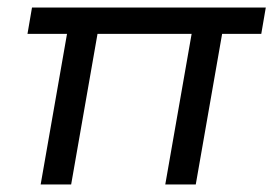

<svg xmlns="http://www.w3.org/2000/svg" viewBox="-20 -490 726 510"><path d="M419 0 489 -400H239L169 0H88L158 -400H53L65 -470H686L674 -400H570L500 0Z"/></svg>

Font: Celebes
Style: Italic
Weight: 400
Italic angle: -10°
Designer: Anugrah Pasau
Foundry: Lafontype
Version: Version 1.000; ttfautohint (v1.8.4)